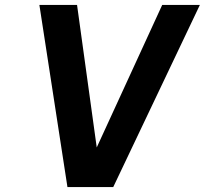

<svg xmlns="http://www.w3.org/2000/svg" viewBox="-20 -760 832 780"><path d="M140 -740H293L373 -161L639 -740H792L440 0H254Z"/></svg>

Font: Exo
Style: Bold Italic
Weight: 700
Italic angle: -9°
Designer: Natanael Gama
Foundry: Natanael Gama
Version: Version 1.500; ttfautohint (v1.6)